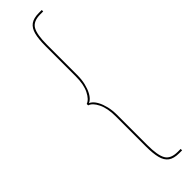

<svg xmlns="http://www.w3.org/2000/svg" viewBox="-334 -764 948 948"><g transform="rotate(-45 140.5 -290.0)"><path d="M148 -640Q148 -712 165 -741Q182 -770 231 -770H251V-780H231Q194 -780 174 -765.5Q154 -751 146 -720.5Q138 -690 138 -640V-430Q138 -373 120.5 -338Q103 -303 80 -295V-285Q103 -278 120.5 -242.5Q138 -207 138 -150V60Q138 109 146 140Q154 171 174 185.5Q194 200 231 200H251V190H231Q182 190 165 161Q148 132 148 60V-150Q148 -183 141.5 -209.5Q135 -236 125 -254.5Q115 -273 103 -282.5Q91 -292 80 -292V-288Q91 -288 103 -297.5Q115 -307 125 -325.5Q135 -344 141.5 -370.5Q148 -397 148 -430Z"/></g></svg>

Font: Jost Thin
Style: Regular
Weight: 250
Version: Version 3.710